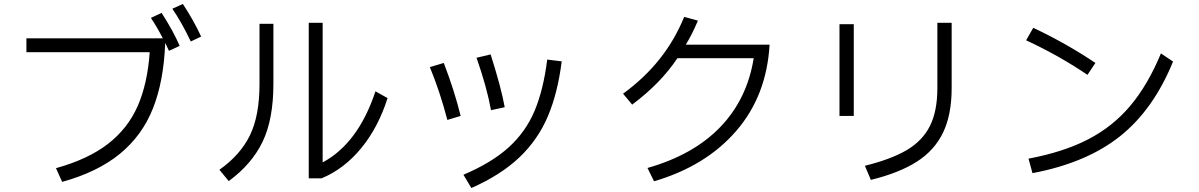

<svg xmlns="http://www.w3.org/2000/svg" viewBox="-20 -887 6040 967"><path d="M901 -867Q955 -785 993 -703L941 -678Q894 -776 848 -843ZM794 -822Q853 -730 885 -656L831 -631L812 -671Q805 -479 750.5 -341.5Q696 -204 583.5 -112Q471 -20 293 29L262 -40Q424 -85 524 -162.5Q624 -240 673.5 -353Q723 -466 734 -624H113V-694H800Q772 -749 740 -797Z M1932 -393Q1885 -245 1799 -140.5Q1713 -36 1600 11H1535V-772H1605V-69Q1784 -165 1871 -427ZM1287 -767H1357V-466Q1357 -285 1302 -172Q1247 -59 1132 25L1085 -32Q1190 -106 1238.5 -205Q1287 -304 1287 -464Z M2453 -332Q2432 -448 2380 -596L2451 -613Q2504 -447 2522 -347ZM2314 -7Q2456 -67 2542 -145Q2628 -223 2672.5 -329Q2717 -435 2736 -587L2809 -578Q2789 -418 2739 -300.5Q2689 -183 2596 -94.5Q2503 -6 2354 60ZM2233 -283Q2197 -422 2145 -549L2215 -570Q2269 -430 2300 -303Z M3856 -662Q3841 -404 3687.5 -227Q3534 -50 3274 26L3241 -41Q3473 -107 3608 -247.5Q3743 -388 3776 -594H3392Q3348 -529 3293 -472.5Q3238 -416 3164 -360L3118 -415Q3226 -494 3302 -589.5Q3378 -685 3426 -802L3495 -783Q3465 -712 3434 -662Z M4336 -52Q4469 -85 4547.5 -131.5Q4626 -178 4663.5 -252.5Q4701 -327 4701 -443V-772H4773V-443Q4773 -310 4730 -220Q4687 -130 4598 -73Q4509 -16 4366 19ZM4280 -303H4208V-765H4280Z M5457 -510Q5314 -607 5148 -684L5184 -747Q5351 -668 5497 -570ZM5160 -88Q5336 -121 5460 -185Q5584 -249 5672.5 -354Q5761 -459 5827 -618L5888 -577Q5789 -334 5620 -200Q5451 -66 5180 -15Z"/></svg>

Font: PlemolJP35 Console
Style: Regular
Weight: 400
Version: v2.0.3; ttfautohint (v1.8.4.7-5d5b-dirty) -l 6 -r 45 -G 200 